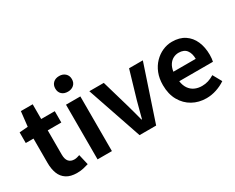

<svg xmlns="http://www.w3.org/2000/svg" viewBox="-108 -1250 2085 1703"><g transform="rotate(-30 934.0 -398.5)"><path d="M284 14Q218 14 177 -12.5Q136 -39 118 -86Q100 -133 100 -195V-444H21V-553L108 -560L125 -711H246V-560H385V-444H246V-196Q246 -148 266 -125Q286 -102 323 -102Q337 -102 352 -106Q367 -110 378 -114L403 -7Q380 0 350.5 7Q321 14 284 14Z M500 0V-560H647V0ZM574 -651Q535 -651 512 -672.5Q489 -694 489 -731Q489 -767 512 -789Q535 -811 574 -811Q611 -811 635 -789Q659 -767 659 -731Q659 -694 635 -672.5Q611 -651 574 -651Z M930 0 739 -560H887L968 -281Q980 -239 991.5 -196.5Q1003 -154 1014 -111H1019Q1030 -154 1041.5 -196.5Q1053 -239 1064 -281L1146 -560H1287L1100 0Z M1610 14Q1532 14 1469 -21Q1406 -56 1368.5 -122Q1331 -188 1331 -280Q1331 -348 1352.5 -402Q1374 -456 1411.5 -494.5Q1449 -533 1495.5 -553.5Q1542 -574 1592 -574Q1669 -574 1721 -539.5Q1773 -505 1799.5 -444.5Q1826 -384 1826 -306Q1826 -286 1824 -267.5Q1822 -249 1819 -238H1474Q1480 -193 1501 -162Q1522 -131 1555 -115.5Q1588 -100 1630 -100Q1664 -100 1694 -109.5Q1724 -119 1755 -138L1805 -48Q1764 -20 1713 -3Q1662 14 1610 14ZM1471 -337H1700Q1700 -393 1674.5 -426.5Q1649 -460 1594 -460Q1565 -460 1539 -446.5Q1513 -433 1495 -405.5Q1477 -378 1471 -337Z"/></g></svg>

Font: Noto Sans SC
Style: Bold
Weight: 700
Designer: Ryoko NISHIZUKA  (kana, bopomofo & ideographs); Paul D. Hunt (Latin, Greek & Cyrillic); Sandoll Communications , Soo-you
Foundry: Adobe
Version: Version 2.004-H2;hotconv 1.0.118;makeotfexe 2.5.65603